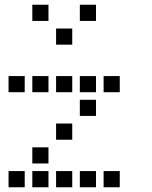

<svg xmlns="http://www.w3.org/2000/svg" viewBox="-20 -804 640 808"><path d="M117 -784Q116 -784 116 -784Q116 -784 116 -783V-717Q116 -716 116 -716Q116 -716 117 -716H183Q184 -716 184 -716Q184 -716 184 -717V-783Q184 -784 184 -784Q184 -784 183 -784ZM317 -784Q316 -784 316 -784Q316 -784 316 -783V-717Q316 -716 316 -716Q316 -716 317 -716H383Q384 -716 384 -716Q384 -716 384 -717V-783Q384 -784 384 -784Q384 -784 383 -784ZM217 -684Q216 -684 216 -684Q216 -684 216 -683V-617Q216 -616 216 -616Q216 -616 217 -616H283Q284 -616 284 -616Q284 -616 284 -617V-683Q284 -684 284 -684Q284 -684 283 -684ZM17 -484Q16 -484 16 -484Q16 -484 16 -483V-417Q16 -416 16 -416Q16 -416 17 -416H83Q84 -416 84 -416Q84 -416 84 -417V-483Q84 -484 84 -484Q84 -484 83 -484ZM117 -484Q116 -484 116 -484Q116 -484 116 -483V-417Q116 -416 116 -416Q116 -416 117 -416H183Q184 -416 184 -416Q184 -416 184 -417V-483Q184 -484 184 -484Q184 -484 183 -484ZM217 -484Q216 -484 216 -484Q216 -484 216 -483V-417Q216 -416 216 -416Q216 -416 217 -416H283Q284 -416 284 -416Q284 -416 284 -417V-483Q284 -484 284 -484Q284 -484 283 -484ZM317 -484Q316 -484 316 -484Q316 -484 316 -483V-417Q316 -416 316 -416Q316 -416 317 -416H383Q384 -416 384 -416Q384 -416 384 -417V-483Q384 -484 384 -484Q384 -484 383 -484ZM417 -484Q416 -484 416 -484Q416 -484 416 -483V-417Q416 -416 416 -416Q416 -416 417 -416H483Q484 -416 484 -416Q484 -416 484 -417V-483Q484 -484 484 -484Q484 -484 483 -484ZM317 -384Q316 -384 316 -384Q316 -384 316 -383V-317Q316 -316 316 -316Q316 -316 317 -316H383Q384 -316 384 -316Q384 -316 384 -317V-383Q384 -384 384 -384Q384 -384 383 -384ZM217 -284Q216 -284 216 -284Q216 -284 216 -283V-217Q216 -216 216 -216Q216 -216 217 -216H283Q284 -216 284 -216Q284 -216 284 -217V-283Q284 -284 284 -284Q284 -284 283 -284ZM117 -184Q116 -184 116 -184Q116 -184 116 -183V-117Q116 -116 116 -116Q116 -116 117 -116H183Q184 -116 184 -116Q184 -116 184 -117V-183Q184 -184 184 -184Q184 -184 183 -184ZM17 -84Q16 -84 16 -84Q16 -84 16 -83V-17Q16 -16 16 -16Q16 -16 17 -16H83Q84 -16 84 -16Q84 -16 84 -17V-83Q84 -84 84 -84Q84 -84 83 -84ZM117 -84Q116 -84 116 -84Q116 -84 116 -83V-17Q116 -16 116 -16Q116 -16 117 -16H183Q184 -16 184 -16Q184 -16 184 -17V-83Q184 -84 184 -84Q184 -84 183 -84ZM217 -84Q216 -84 216 -84Q216 -84 216 -83V-17Q216 -16 216 -16Q216 -16 217 -16H283Q284 -16 284 -16Q284 -16 284 -17V-83Q284 -84 284 -84Q284 -84 283 -84ZM317 -84Q316 -84 316 -84Q316 -84 316 -83V-17Q316 -16 316 -16Q316 -16 317 -16H383Q384 -16 384 -16Q384 -16 384 -17V-83Q384 -84 384 -84Q384 -84 383 -84ZM417 -84Q416 -84 416 -84Q416 -84 416 -83V-17Q416 -16 416 -16Q416 -16 417 -16H483Q484 -16 484 -16Q484 -16 484 -17V-83Q484 -84 484 -84Q484 -84 483 -84Z"/></svg>

Font: Doto SemiBold
Style: Regular
Weight: 600
Monospace: yes
Version: Version 1.000